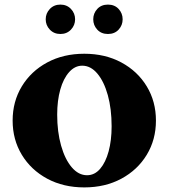

<svg xmlns="http://www.w3.org/2000/svg" viewBox="-20 -806 734 836"><path d="M347 10Q256 10 185.5 -28Q115 -66 75 -132Q35 -198 35 -281Q35 -364 75 -430Q115 -496 185.5 -534Q256 -572 347 -572Q438 -572 508.5 -534Q579 -496 619 -430Q659 -364 659 -281Q659 -198 619 -132Q579 -66 508.5 -28Q438 10 347 10ZM359 -43Q392 -43 416 -71Q440 -99 453 -147Q466 -195 466 -256Q466 -332 449.5 -391.5Q433 -451 404 -485.5Q375 -520 338 -520Q306 -520 281 -492Q256 -464 242.5 -416Q229 -368 229 -307Q229 -232 246 -172Q263 -112 292.5 -77.5Q322 -43 359 -43ZM243 -658Q215 -658 197 -677Q179 -696 179 -722Q179 -748 197 -767Q215 -786 243 -786Q271 -786 289 -767Q307 -748 307 -722Q307 -696 289 -677Q271 -658 243 -658ZM450 -658Q421 -658 403.5 -677Q386 -696 386 -722Q386 -748 403.5 -767Q421 -786 450 -786Q479 -786 496.5 -767Q514 -748 514 -722Q514 -696 496.5 -677Q479 -658 450 -658Z"/></svg>

Font: Spectral SC ExtraBold
Style: Regular
Weight: 800
Designer: Jean-Baptiste Levee
Foundry: Production Type
Version: Version 2.001